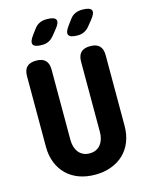

<svg xmlns="http://www.w3.org/2000/svg" viewBox="-139 -1036 877 1132"><g transform="rotate(-15 300.0 -470.0)"><path d="M60 -655Q60 -693 78.5 -711.5Q97 -730 135 -730Q173 -730 191.5 -711.5Q210 -693 210 -655V-225Q210 -204 215.5 -185Q221 -166 232 -151.5Q243 -137 260 -128.5Q277 -120 300 -120Q323 -120 340 -128.5Q357 -137 368 -151.5Q379 -166 384.5 -185Q390 -204 390 -225V-655Q390 -693 408.5 -711.5Q427 -730 465 -730Q503 -730 521.5 -711.5Q540 -693 540 -655V-224Q540 -170 522.5 -126.5Q505 -83 473.5 -53Q442 -23 397.5 -6.5Q353 10 300 10Q246 10 202 -6Q158 -22 126.5 -52.5Q95 -83 77.5 -126.5Q60 -170 60 -224ZM411 -810Q366 -810 357 -827.5Q348 -845 375 -881L398 -912Q412 -932 431.5 -941Q451 -950 475 -950Q523 -950 531.5 -931.5Q540 -913 509 -876L483 -844Q469 -827 451.5 -818.5Q434 -810 411 -810ZM194 -810Q149 -810 140 -827.5Q131 -845 158 -881L181 -912Q195 -932 214.5 -941Q234 -950 258 -950Q306 -950 314.5 -931.5Q323 -913 292 -876L266 -844Q252 -827 234.5 -818.5Q217 -810 194 -810Z"/></g></svg>

Font: Maple Mono ExtraBold
Style: Regular
Weight: 800
Monospace: yes
Designer: subframe7536
Version: Version 7.000